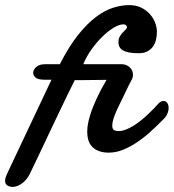

<svg xmlns="http://www.w3.org/2000/svg" viewBox="-85 -592 687 760"><path d="M536.1 -465.8Q536.1 -448.2 532 -432.6Q527.8 -417 519 -405.8Q510.3 -394.5 496.8 -387.9Q483.4 -381.3 464.8 -381.3Q440.4 -381.3 424.8 -384.5Q409.2 -387.7 400.1 -393.6Q391.1 -399.4 387.5 -407.5Q383.8 -415.5 383.8 -424.8Q383.8 -438.5 389.2 -447.5Q394.5 -456.5 400.6 -463.1Q406.7 -469.7 412.1 -474.6Q417.5 -479.5 417.5 -484.4Q417.5 -488.3 414.1 -491.9Q410.6 -495.6 403.3 -495.6Q387.2 -495.6 365.2 -482.4Q343.3 -469.2 320.8 -447.5Q298.3 -425.8 277.8 -397.2Q257.3 -368.7 244.6 -337.9H396Q414.6 -337.9 428 -325.9Q441.4 -314 441.4 -295.4Q440.9 -291 440.2 -286.6Q439.5 -282.2 437 -277.8Q430.2 -265.1 425.8 -256.3Q421.4 -247.6 417.7 -240Q414.1 -232.4 410.6 -225.1Q407.2 -217.8 402.3 -207.5Q396.5 -195.3 389.2 -180.9Q381.8 -166.5 375.2 -151.4Q368.7 -136.2 364 -121.6Q359.4 -106.9 359.4 -94.7Q359.4 -81.5 366 -77.4Q372.6 -73.2 384.8 -73.2Q398.4 -73.2 413.3 -79.1Q428.2 -85 443.4 -94.2Q458.5 -103.5 473.1 -115.5Q487.8 -127.4 500.7 -139.6Q513.7 -151.9 524.7 -163.1Q535.6 -174.3 543 -183.1Q552.7 -192.4 562.5 -192.4Q571.3 -192.4 576.9 -184.6Q582.5 -176.8 582.5 -164.6Q582.5 -153.3 576.9 -140.6Q571.3 -127.9 558.6 -116.7Q533.7 -91.3 507.8 -68.1Q481.9 -44.9 454.8 -27.1Q427.7 -9.3 400.4 1.5Q373 12.2 345.2 12.2Q305.7 12.2 283 -8.1Q260.3 -28.3 260.3 -71.3Q260.3 -86.4 263.4 -103Q266.6 -119.6 272 -137Q277.3 -154.3 284.2 -171.1Q291 -188 298.3 -203.6Q314.9 -239.7 336.9 -275.9Q313 -275.4 289.6 -275.4Q269.5 -274.9 248 -274.9Q226.6 -274.9 210.9 -274.9Q198.2 -250 182.4 -217Q166.5 -184.1 149.2 -147.9Q131.8 -111.8 114.5 -75Q97.2 -38.1 81.5 -5.1Q65.9 27.8 53.2 54.4Q40.5 81.1 32.7 96.7Q27.3 107.9 19.5 117.4Q11.7 127 2.4 133.8Q-6.8 140.6 -16.6 144.3Q-26.4 147.9 -34.7 147.9Q-46.4 147.9 -55.7 142.1Q-64.9 136.2 -64.9 123.5Q-64.9 117.2 -62 108.6Q-59.1 100.1 -53.7 88.9L118.7 -276.4H92.8Q65.9 -276.4 56.2 -284.7Q46.4 -293 46.4 -304.2Q46.4 -315.9 58.6 -326.9Q70.8 -337.9 94.2 -337.9H151.9Q187.5 -407.7 223.6 -453.1Q259.8 -498.5 294.9 -524.9Q330.1 -551.3 363.3 -561.5Q396.5 -571.8 426.8 -571.8Q453.1 -571.8 473.4 -562Q493.7 -552.2 507.6 -536.9Q521.5 -521.5 528.8 -502.7Q536.1 -483.9 536.1 -465.8Z"/></svg>

Font: Damion
Style: Regular
Weight: 400
Foundry: vernon adams
Version: Version 1.000